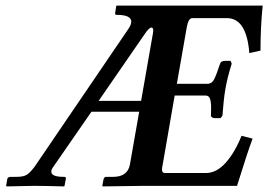

<svg xmlns="http://www.w3.org/2000/svg" viewBox="-20 -666 960 687"><path d="M333 -305.2H484.9L526.9 -544.9Q527.8 -551.3 528.3 -556.2Q528.3 -567.4 522 -567.4Q513.7 -567.4 499 -545.9ZM495.1 -1 347.2 1 346.2 -1 350.1 -22.9Q352.1 -32.7 358.9 -33.2H384.8Q436.5 -33.2 444.8 -77.1L478 -266.1H307.1L169.9 -67.9Q163.1 -58.6 163.6 -51.3Q163.6 -32.7 210.9 -33.2Q215.8 -33.2 215.8 -26.9L210.9 -1L209 1Q137.2 -1 100.1 -1Q100.1 -1 3.9 1L2 -1L5.9 -24.9Q7.8 -32.7 17.1 -33.2H39.1Q62 -33.2 74 -39.6Q85.9 -45.9 104 -69.8L439 -562Q449.7 -577.6 449.7 -588.4Q449.7 -612.8 397.9 -612.8Q390.1 -612.8 392.1 -620.1L396 -645L397.9 -646H609.9H919.9Q912.1 -569.8 912.1 -484.9L872.1 -476.1Q862.3 -601.1 792 -601.1H668Q654.8 -601.1 648.9 -571.8L612.8 -366.2H722.2Q730 -366.2 736.6 -370.6Q743.2 -375 748.5 -387Q753.9 -398.9 756.8 -407.5Q759.8 -416 767.1 -437Q770 -448.2 785.2 -448.2H805.2L809.1 -438Q793 -387.2 786.1 -345.2Q780.3 -312 775.9 -252L769 -243.2H748Q742.2 -243.2 738 -246.6Q733.9 -250 734.9 -252.9Q735.4 -277.3 735.4 -280.3Q735.4 -302.2 731.2 -313.2Q727.1 -324.2 714.8 -324.2H605L562 -76.2Q559.6 -66.4 559.6 -59.6Q559.6 -46.9 569.8 -46.9H716.8Q754.9 -46.9 787.8 -84Q820.8 -121.1 844.2 -180.2L883.8 -169.9Q866.7 -125 828.1 -1Z"/></svg>

Font: Linux Libertine O
Style: Semibold Italic
Weight: 600
Italic angle: -11.5°
Designer: Philipp H. Poll
Foundry: Philipp H. Poll
Version: Version 5.1.2